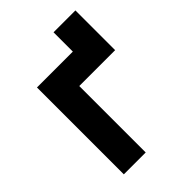

<svg xmlns="http://www.w3.org/2000/svg" viewBox="-195 -752 844 844"><g transform="rotate(-45 227.0 -330.0)"><path d="M70 0V-540H293V-660H429V-413H206V0Z"/></g></svg>

Font: Vela Sans ExtBd
Style: Regular
Weight: 800
Designer: Principal design: Mikhail Sharanda - project Manrope.
Design modification: Ravid Balaliev
Foundry: Mikhail Sharanda
Version: Version 1.001